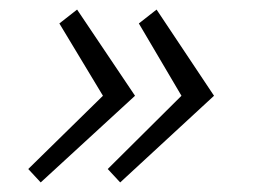

<svg xmlns="http://www.w3.org/2000/svg" viewBox="-20 -450 539 401"><path d="M65 -69 39 -97 195 -250 104 -401 141 -430 262 -250ZM231 -69 205 -97 359 -250 270 -401 307 -430 427 -250Z"/></svg>

Font: Epunda Sans Light
Style: Italic
Weight: 300
Italic angle: -12.0243°
Designer: Simon Atzbach
Foundry: typofactur
Version: Version 2.204